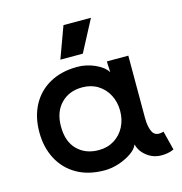

<svg xmlns="http://www.w3.org/2000/svg" viewBox="-104 -777 838 884"><g transform="rotate(-15 315.0 -335.0)"><path d="M42 -235Q42 -309 72 -364.5Q102 -420 157.5 -450.5Q213 -481 288 -481Q331 -481 371.5 -463Q412 -445 429 -418L427 -458V-470H529V-174Q529 -127 543 -103Q557 -79 595 -90L618 1Q603 8 588 10.5Q573 13 558 13Q520 13 489.5 -10.5Q459 -34 451 -68Q443 -47 417 -29Q391 -11 356.5 0.5Q322 12 288 12Q211 12 156 -19.5Q101 -51 71.5 -107Q42 -163 42 -235ZM286 -85Q328 -85 360 -105Q392 -125 409.5 -159Q427 -193 427 -235Q427 -276 409.5 -310Q392 -344 360 -364Q328 -384 286 -384Q223 -384 184 -344Q145 -304 145 -235Q145 -163 184 -124Q223 -85 286 -85ZM277 -683H408L329 -533H222Z"/></g></svg>

Font: Kreadon Light
Style: Bold
Weight: 600
Designer: Reiya WATANABE
Foundry: StudioGnu
Version: Version 1.003; ttfautohint (v1.8.4.7-5d5b);gftools[0.9.32]